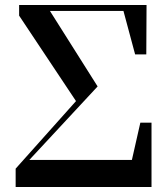

<svg xmlns="http://www.w3.org/2000/svg" viewBox="-20 -760 677 773"><path d="M545 -266H590V-7H43V-81L286 -353L57 -697V-740H570L569 -541H524L477 -716H181L373 -412L98 -116H511Z"/></svg>

Font: XinYuGongZhangJiaSongA
Style: Regular
Weight: 900
Designer: XinYuGong
Foundry: Adobe Systems Incorporated
Version: Version 1.00